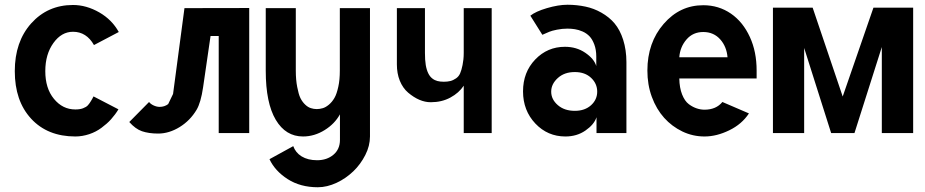

<svg xmlns="http://www.w3.org/2000/svg" viewBox="-20 -558 3879 805"><path d="M374 -369.1 478 -423.8C459 -458 432.1 -485.4 396.5 -505.9C360.8 -526.4 323.7 -537.1 286.1 -537.1C215.3 -537.1 156.7 -511.2 110.8 -460C64.9 -408.7 42 -341.8 42 -259.8C42 -176.8 64.5 -110.4 110.4 -60.5C156.2 -10.7 218.3 14.2 295.9 14.2C315.9 14.2 335.4 10.7 354.5 4.4C373.5 -2 390.1 -10.7 405.3 -22C420.4 -33.2 434.1 -44.9 445.8 -58.1C457.5 -71.3 467.8 -85 476.6 -99.6L372.1 -153.8C369.1 -147.5 365.2 -140.6 361.3 -134.3C357.4 -127.9 353.5 -122.1 348.6 -116.7C343.8 -111.3 336.9 -107.4 328.1 -104C319.3 -100.6 308.1 -99.1 295.9 -99.1C260.3 -99.1 230.5 -113.8 206.1 -143.6C181.6 -173.3 169.9 -212.4 169.9 -259.8C169.9 -307.6 181.6 -346.7 204.1 -377.9C226.6 -409.2 253.9 -424.8 286.1 -424.8C323.7 -424.8 353 -406.2 374 -369.1Z M1024.9 0V-524.4L753.4 -523.9L705.6 -164.1L685.1 -121.6C674.8 -113.8 663.1 -109.9 648.9 -109.9C640.6 -109.9 631.8 -112.3 623.5 -116.2C615.2 -120.1 608.9 -125 605 -130.4L522 -46.4C539.1 -27.3 556.6 -14.2 575.2 -7.8C593.8 -1.5 616.2 2 643.1 2C673.8 2 704.1 -7.3 733.4 -25.4C762.7 -43.5 786.1 -67.4 804.2 -97.7C815.9 -117.2 825.2 -148.9 831.5 -191.9L862.8 -407.2H897V0Z M1531.2 14.2V-14.2V-523.9H1404.8V-262.2C1404.8 -236.3 1402.8 -213.9 1398.4 -194.3C1394 -174.8 1389.2 -159.2 1382.3 -147.5C1375.5 -135.7 1367.7 -126.5 1358.9 -119.1C1350.1 -111.8 1341.8 -106.9 1333.5 -104.5C1325.2 -102.1 1316.9 -100.6 1308.1 -100.6C1299.3 -100.6 1291.5 -102.1 1283.7 -104.5C1275.9 -106.9 1268.1 -111.3 1260.3 -118.7C1252.4 -126 1245.6 -134.8 1239.7 -146.5C1233.9 -158.2 1230 -173.8 1226.1 -193.4C1222.2 -212.9 1220.2 -235.8 1220.2 -261.7V-523.9H1094.2V-261.2C1094.2 -170.9 1108.4 -102.5 1136.2 -55.7C1164.1 -8.8 1202.1 14.2 1250.5 14.2C1282.7 14.2 1313 4.9 1341.3 -12.7C1369.6 -30.3 1390.6 -52.2 1405.3 -78.6V28.8C1405.3 54.7 1396 75.7 1377.9 90.8C1359.9 106 1336.9 113.8 1309.6 113.8C1283.7 113.8 1262.2 108.4 1244.6 97.7C1227.1 86.9 1215.8 72.3 1209.5 54.7L1109.9 109.4C1125 142.1 1150.4 169.9 1186 192.9C1221.7 215.8 1264.2 227.1 1312.5 227.1C1338.4 227.1 1364.7 220.7 1391.1 208.5C1417.5 196.3 1440.9 179.7 1461.4 160.2C1481.9 140.6 1498.5 117.7 1511.7 91.8C1524.9 65.9 1531.2 40 1531.2 14.2Z M1924.3 -523.9V-336.4C1924.3 -316.9 1922.4 -300.3 1919.4 -285.6C1916.5 -271 1913.1 -259.3 1909.2 -250.5C1905.3 -241.7 1899.9 -234.9 1892.1 -229.5C1884.3 -224.1 1876 -220.2 1868.2 -218.3C1860.4 -216.3 1851.1 -215.3 1840.8 -215.3C1830.6 -215.3 1821.3 -216.3 1814 -218.3C1806.6 -220.2 1799.3 -223.6 1792.5 -229C1785.6 -234.4 1780.3 -241.2 1775.9 -250C1771.5 -258.8 1767.6 -270.5 1765.1 -285.2C1762.7 -299.8 1761.7 -316.4 1761.7 -335.9V-376V-523.9H1644V-377.9V-288.1C1644 -263.2 1647.9 -240.2 1656.2 -219.7C1664.6 -199.2 1676.3 -182.1 1691.4 -169.4C1706.5 -156.7 1722.2 -146.5 1738.3 -139.6C1754.4 -132.8 1770 -129.4 1786.1 -129.4C1816.4 -129.4 1843.8 -135.7 1868.2 -148.9C1892.6 -162.1 1911.1 -178.7 1924.3 -198.7V0H2041.5V-523.9Z M2390.1 -255.9C2418.9 -255.9 2441.4 -247.6 2458.5 -231.4C2475.6 -215.3 2483.9 -195.8 2483.9 -173.8C2483.9 -151.9 2475.6 -132.8 2458.5 -117.2C2441.4 -101.6 2418.9 -93.3 2390.1 -93.3C2361.3 -93.3 2337.4 -101.1 2318.8 -117.2C2300.3 -133.3 2291 -151.9 2291 -173.8C2291 -195.8 2300.8 -214.8 2319.3 -231.4C2337.9 -248 2361.3 -255.9 2390.1 -255.9ZM2348.6 -361.8C2299.8 -361.8 2258.3 -344.2 2224.1 -308.6C2189.9 -272.9 2172.9 -228.5 2172.9 -174.8C2172.9 -121.1 2190.4 -76.2 2224.6 -40C2258.8 -3.9 2300.8 14.2 2350.6 14.2C2382.8 14.2 2410.6 5.9 2434.6 -10.7C2458.5 -27.3 2474.1 -45.4 2481 -66.4V0H2606.4V-148.9V-297.4C2606.4 -332 2601.6 -363.3 2592.8 -391.1C2584 -418.9 2571.8 -441.9 2556.6 -460C2541.5 -478 2522.9 -492.7 2501.5 -504.9C2480 -517.1 2458 -525.4 2434.6 -530.3C2411.1 -535.2 2386.2 -538.1 2359.4 -538.1C2333.5 -538.1 2304.7 -533.2 2272.9 -523.9C2241.2 -514.6 2218.3 -503.9 2203.6 -492.2L2253.9 -412.1C2266.6 -417.5 2276.4 -421.9 2283.2 -424.8C2290 -427.7 2300.8 -430.7 2315.4 -433.6C2330.1 -436.5 2344.2 -438 2359.4 -438C2370.6 -438 2380.9 -437 2390.6 -435.5C2400.4 -434.1 2411.6 -430.7 2422.9 -425.8C2434.1 -420.9 2444.3 -413.6 2452.1 -405.3C2460 -397 2466.3 -385.7 2471.7 -371.6C2477.1 -357.4 2480 -340.3 2480 -321.3V-281.2C2473.6 -302.2 2458 -320.3 2433.6 -336.9C2409.2 -353.5 2380.9 -361.8 2348.6 -361.8Z M2828.1 -317.9C2830.1 -346.7 2840.3 -371.6 2858.4 -392.6C2876.5 -413.6 2899.9 -423.8 2928.7 -423.8C2958 -423.8 2981.9 -413.1 3000 -392.6C3018.1 -372.1 3027.8 -347.2 3030.3 -317.9ZM2933.6 -98.1C2922.4 -98.1 2911.6 -100.1 2901.4 -103.5C2891.1 -106.9 2879.9 -112.3 2868.2 -121.1C2856.4 -129.9 2847.2 -143.6 2839.8 -162.1C2832.5 -180.7 2828.6 -202.6 2828.1 -229H3152.3V-262.2C3152.3 -314.5 3143.1 -361.3 3124 -402.8C3105 -444.3 3078.6 -477.5 3044.4 -501C3010.3 -524.4 2971.7 -536.1 2928.7 -536.1C2863.3 -536.1 2808.1 -510.3 2762.7 -458C2717.3 -405.8 2694.3 -340.3 2694.3 -262.2C2694.3 -223.1 2700.2 -186.5 2712.9 -151.9C2725.6 -117.2 2743.2 -87.9 2764.6 -64C2786.1 -40 2811.5 -21 2840.8 -6.8C2870.1 7.3 2901.4 14.2 2933.6 14.2C2968.3 14.2 3002.4 5.4 3037.6 -11.7C3072.8 -28.8 3100.1 -52.2 3120.1 -82.5L3008.8 -130.4C2991.2 -108.9 2966.3 -98.1 2933.6 -98.1Z M3220.7 0H3351.6V-356.9L3464.8 0H3562.5L3677.2 -360.8V0H3808.6V-525.9H3642.1L3513.2 -153.3L3387.2 -525.9H3220.7Z"/></svg>

Font: Tuffy
Style: Bold
Weight: 700
Designer: Thatcher Ulrich, Karoly Barta, Michael Everson
Version: Version 001.270